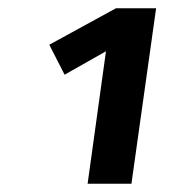

<svg xmlns="http://www.w3.org/2000/svg" viewBox="-20 -761 431 460"><path d="M354 -741.2 294.9 -320.8H189.9L233.9 -638.2L134.8 -582L98.1 -653.8L257.8 -741.2Z"/></svg>

Font: FiraGO SemiBold
Style: Italic
Weight: 600
Italic angle: -8°
Designer: bBox Type GmbH
Foundry: bBox Type GmbH
Version: Version 1.001;PS 001.001;hotconv 1.0.88;makeotf.lib2.5.64775